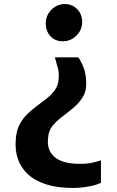

<svg xmlns="http://www.w3.org/2000/svg" viewBox="-20 -775 580 951"><path d="M368 -491Q382 -471 394.2 -439.8Q406.5 -408.5 407 -363Q408 -322.5 389.5 -293.2Q371 -264 343.5 -241Q316 -218 288 -197Q260 -176 240.2 -151.8Q220.5 -127.5 218.5 -94.5Q210 -32.5 249.5 2Q289 36.5 376 36.5Q415 36.5 441.2 30Q467.5 23.5 480 19V129.5Q471 136 449 142Q427 148 398.8 152Q370.5 156 341.5 156Q263 156 207.2 137.8Q151.5 119.5 117 86.8Q82.5 54 68.2 11Q54 -32 58 -81Q60 -125.5 76 -156.5Q92 -187.5 115.5 -210.2Q139 -233 165 -252Q191 -271 214.5 -289.8Q238 -308.5 253.5 -331.5Q269 -354.5 270.5 -386.5Q273 -413 266.8 -436.5Q260.5 -460 252 -491ZM301 -755Q337.5 -755 362.2 -729.8Q387 -704.5 387 -666.5Q387.5 -641 374.5 -619Q361.5 -597 339.8 -583.8Q318 -570.5 292.5 -570.5Q252.5 -570.5 229.8 -595.8Q207 -621 206.5 -657.5Q206 -684 218.8 -706.2Q231.5 -728.5 253.2 -741.8Q275 -755 301 -755Z"/></svg>

Font: Koeln Type Sans
Style: Bold
Weight: 700
Designer: Eben Sorkin
Foundry: Eben Sorkin
Version: Version 2.001